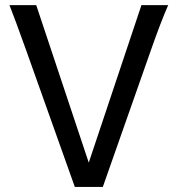

<svg xmlns="http://www.w3.org/2000/svg" viewBox="-20 -733 707 753"><path d="M571.3 -534.7 383.3 0H273.4L83 -534.7Q36.6 -664.1 17.1 -712.9H122.1L328.1 -95.2L534.7 -712.9H639.6Q610.4 -646.5 571.3 -534.7Z"/></svg>

Font: Lesson One
Style: Regular
Weight: 400
Designer: But Ko, Victor Gaultney, Annie Olsen, Julie Remington, Don Collingsworth, Eric Hays, Becca Hirsbrunner
Version: Version 1.100